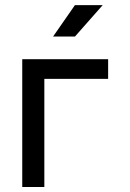

<svg xmlns="http://www.w3.org/2000/svg" viewBox="-20 -743 518 763"><path d="M68.4 0H156.2V-429.7H409.7V-507.8H68.4ZM277.8 -597.7 388.2 -722.7H277.8L190.9 -597.7Z"/></svg>

Font: Giphurs SC
Style: Regular
Weight: 400
Version: Version 0.920